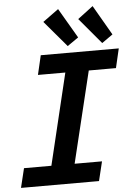

<svg xmlns="http://www.w3.org/2000/svg" viewBox="-61 -975 713 1020"><g transform="rotate(-5 295.5 -464.5)"><path d="M9 0 34 -103H180L297 -590H151L175 -693H591L567 -590H422L304 -103H450L425 0ZM322 -729 204 -868 288 -929 381 -770ZM506 -729 390 -867 472 -929 564 -770Z"/></g></svg>

Font: Ubuntu Sans Mono SemiBold
Style: Italic
Weight: 600
Italic angle: -13.5°
Monospace: yes
Designer: Dalton Maag Ltd
Foundry: Dalton Maag Ltd
Version: Version 1.006